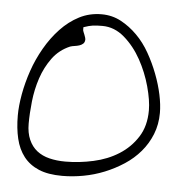

<svg xmlns="http://www.w3.org/2000/svg" viewBox="-42 -527 545 569"><g transform="rotate(5 230.5 -242.5)"><path d="M16.6 -166Q16.6 -194.3 22.9 -229.5Q29.3 -264.6 41.5 -300.3Q53.7 -335.9 72.8 -369.1Q91.8 -402.3 116.7 -428.7Q141.6 -455.1 171.9 -470.7Q202.1 -486.3 238.3 -486.3Q269.5 -486.3 295.9 -472.2Q322.3 -458 344.2 -436Q366.2 -414.1 382.8 -384.8Q399.4 -355.5 411.1 -324.7Q422.9 -293.9 429.2 -264.2Q435.5 -234.4 435.5 -210Q435.5 -175.8 423.8 -146.5Q412.1 -117.2 392.1 -93.8Q372.1 -70.3 345.2 -52.7Q318.4 -35.2 288.1 -22.9Q257.8 -10.7 226.1 -4.9Q194.3 1 163.1 1Q121.1 1 93.3 -10.7Q65.4 -22.5 48.3 -44.4Q31.2 -66.4 23.9 -97.2Q16.6 -127.9 16.6 -166ZM50.8 -144.5Q50.8 -117.2 59.6 -97.2Q68.4 -77.1 84 -64.9Q99.6 -52.7 121.1 -47.4Q142.6 -42 168.9 -42Q210 -42 252 -51.3Q293.9 -60.5 327.1 -81.5Q360.4 -102.5 381.3 -135.3Q402.3 -168 402.3 -214.8Q402.3 -244.1 391.1 -285.2Q379.9 -326.2 359.4 -363.3Q338.9 -400.4 309.1 -426.3Q279.3 -452.1 243.2 -452.1Q226.6 -452.1 215.3 -450.7Q204.1 -449.2 187.5 -443.4V-438.5V-434.6Q187.5 -433.6 189 -429.7Q190.4 -425.8 192.4 -421.4Q194.3 -417 195.3 -413.1Q196.3 -409.2 196.3 -408.2Q196.3 -399.4 191.4 -395Q186.5 -390.6 180.2 -388.7Q173.8 -386.7 166.5 -385.7Q159.2 -384.8 153.3 -382.8Q121.1 -369.1 101.1 -341.8Q81.1 -314.5 69.8 -280.8Q58.6 -247.1 54.7 -210.9Q50.8 -174.8 50.8 -144.5Z"/></g></svg>

Font: Zeyada
Style: Regular
Weight: 400
Version: Version 1.002 2010